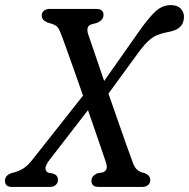

<svg xmlns="http://www.w3.org/2000/svg" viewBox="-32 -735 744 755"><path d="M314.5 -601Q320.5 -584 337.8 -533Q355 -482 377.5 -416.5L517.5 -615.5Q554 -667 580.5 -691Q607 -715 639.5 -715Q665.5 -715 678.5 -701.2Q691.5 -687.5 691.5 -669Q691 -623 640 -611.5Q627 -608.5 616 -606.2Q605 -604 588 -597.5Q573.5 -592.5 556.5 -578.5Q539.5 -564.5 515 -532L394.5 -367Q413 -314 431.2 -261.5Q449.5 -209 464.8 -165.8Q480 -122.5 490 -96.5Q497 -76 508 -67Q519 -58 536 -54.5Q559 -45.5 559 -27Q559 -15 550.5 -7.5Q542 0 526.5 0H356.5Q340 0 333.8 -6.8Q327.5 -13.5 327.5 -24Q328 -45 352.5 -54L371.5 -57Q382.5 -60.5 386.5 -70.2Q390.5 -80 383.5 -99.5Q377 -119.5 357.5 -176Q338 -232.5 314 -302L166 -110.5Q145.5 -84.5 146.8 -71.8Q148 -59 159.5 -55.5L178 -52Q196 -45.5 196 -28Q196 -15.5 187.2 -7.8Q178.5 0 165 0H14Q-12.5 0 -12.5 -24.5Q-12.5 -44.5 12 -54Q38 -60 56.8 -70.8Q75.5 -81.5 95 -106.5L294.5 -359Q275 -414.5 256.8 -466.2Q238.5 -518 224.5 -556.8Q210.5 -595.5 204 -611Q197 -629 185.8 -635.2Q174.5 -641.5 154.5 -646.5Q132 -656 132 -674Q132 -686 141 -693Q150 -700 164 -700H345.5Q375.5 -700 375 -676Q375 -656 349 -645L327 -639Q305 -632 314.5 -601Z"/></svg>

Font: Fraunces 144pt SuperSoft
Style: Italic
Weight: 400
Italic angle: -16°
Version: Version 1.000;[b76b70a41]